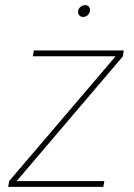

<svg xmlns="http://www.w3.org/2000/svg" viewBox="-20 -725 521 745"><path d="M11.7 0 15.6 -22.5 427.2 -504.9V-506.8H107.4L111.3 -529.3H460.4L456.5 -505.9L45.9 -23.9V-22.5H384.8L380.9 0ZM302.2 -659.2Q293 -659.2 287.4 -666Q281.7 -672.9 283.2 -682.1Q284.7 -691.9 292.7 -698.5Q300.8 -705.1 310.5 -705.1Q319.8 -705.1 325.2 -698.5Q330.6 -691.9 329.1 -682.1Q327.6 -672.4 319.8 -665.8Q312 -659.2 302.2 -659.2Z"/></svg>

Font: Inter 24pt Thin
Style: Italic
Weight: 250
Italic angle: -9.3988°
Version: Version 4.001;git-66647c0bb